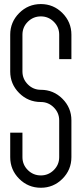

<svg xmlns="http://www.w3.org/2000/svg" viewBox="-20 -907 398 936"><path d="M179.2 8.3Q117.2 8.3 73.5 -35.4Q29.8 -79.1 29.8 -141.1V-260.3H89.4V-141.1Q89.4 -104 115.7 -77.9Q142.1 -51.8 179.2 -51.8Q215.8 -51.8 242.2 -77.9Q268.6 -104 268.6 -141.1V-320.3Q268.6 -356.9 242.2 -383.3Q215.8 -409.7 179.2 -409.7Q117.2 -409.7 73.5 -453.4Q29.8 -497.1 29.8 -558.6V-737.8Q29.8 -799.3 73.5 -843.3Q117.2 -887.2 179.2 -887.2Q240.7 -887.2 284.4 -843.3Q328.1 -799.3 328.1 -737.8V-618.7H268.6V-737.8Q268.6 -774.9 242.2 -801Q215.8 -827.1 179.2 -827.1Q142.1 -827.1 115.7 -801Q89.4 -774.9 89.4 -737.8V-558.6Q89.4 -522 115.7 -495.6Q142.1 -469.2 179.2 -469.2Q240.7 -469.2 284.4 -425.5Q328.1 -381.8 328.1 -320.3V-141.1Q328.1 -79.1 284.4 -35.4Q240.7 8.3 179.2 8.3Z"/></svg>

Font: Ignotum
Style: Regular
Weight: 400
Designer: GGBot
Version: 0.10